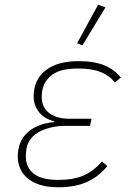

<svg xmlns="http://www.w3.org/2000/svg" viewBox="-20 -778 553 810"><path d="M433 -77Q413 -54 392 -37.5Q371 -21 346 -10Q321 1 291.5 6.5Q262 12 225 12Q180 12 148 1.5Q116 -9 95.5 -26.5Q75 -44 65 -67.5Q55 -91 55 -117Q55 -181 95.5 -218.5Q136 -256 208 -263L209 -266Q167 -277 144.5 -305Q122 -333 122 -371Q122 -441 171.5 -480.5Q221 -520 312 -520Q378 -520 420 -502.5Q462 -485 490 -451L465 -430Q441 -460 404 -474.5Q367 -489 310 -489Q236 -489 201.5 -463.5Q167 -438 159 -399Q156 -385 156 -369Q156 -325 187.5 -301Q219 -277 273 -277H366L360 -247H258Q195 -247 148.5 -223.5Q102 -200 92 -153Q90 -140 89.5 -132Q89 -124 89 -118Q89 -72 122 -45.5Q155 -19 226 -19Q290 -19 332.5 -37.5Q375 -56 410 -97ZM328 -587 305 -595 394 -758 425 -747Z"/></svg>

Font: IBM Plex Sans ExtLt
Style: Italic
Weight: 200
Italic angle: -11°
Designer: Mike Abbink, Paul van der Laan, Pieter van Rosmalen
Foundry: Bold Monday
Version: Version 3.005